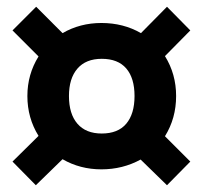

<svg xmlns="http://www.w3.org/2000/svg" viewBox="-20 -626 600 568"><path d="M468 -223 543 -148 474 -78 396 -154Q343 -125 280 -125Q217 -125 165 -155L86 -78L17 -148L94 -224Q61 -277 61 -342Q61 -406 94 -459L17 -536L87 -606L165 -528Q217 -558 280 -558Q345 -558 397 -528L474 -606L543 -536L468 -460Q501 -407 501 -342Q501 -276 468 -223ZM378 -342Q378 -395 353.5 -423.5Q329 -452 281 -452Q234 -452 209 -423Q184 -394 184 -342Q184 -289 209 -260Q234 -231 281 -231Q329 -231 353.5 -260Q378 -289 378 -342Z"/></svg>

Font: Statis Sans
Style: Bold
Weight: 700
Designer: bBox Type GmbH
Foundry: bBox Type GmbH
Version: Version 1.000